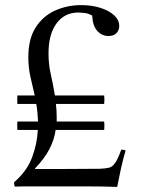

<svg xmlns="http://www.w3.org/2000/svg" viewBox="-20 -731 552 752"><path d="M287 -682Q233 -682 201.5 -639.5Q170 -597 170 -522Q170 -478 179 -439.5Q188 -401 195 -357H388Q390 -342 388 -324H199Q202 -299 202 -275Q202 -265 202 -255H388Q390 -240 388 -222H198Q192 -182 173 -146Q154 -110 117 -71V-69Q152 -69 197 -69Q242 -69 288 -69.5Q334 -70 372 -70Q395 -71 408 -74.5Q421 -78 431.5 -93.5Q442 -109 455 -145Q463 -145 472 -142Q462 -108 453.5 -69.5Q445 -31 439 1Q382 -1 313.5 -1Q245 -1 189 -1Q136 -1 97 -1Q58 -1 38 0Q35 -8 35 -17Q86 -61 106 -115.5Q126 -170 128 -222H48Q47 -240 48 -255H129Q128 -274 126.5 -291Q125 -308 122 -324H48Q47 -342 48 -357H116Q107 -395 99 -431Q91 -467 91 -507Q91 -579 120 -624Q149 -669 196.5 -690Q244 -711 298 -711Q339 -711 372.5 -700.5Q406 -690 426.5 -671.5Q447 -653 447 -629Q447 -613 436.5 -601.5Q426 -590 405 -590Q379 -590 361 -610Q343 -630 341 -670Q325 -679 309 -680.5Q293 -682 287 -682Z"/></svg>

Font: Castoro Titling
Style: Regular
Weight: 400
Version: Version 2.04